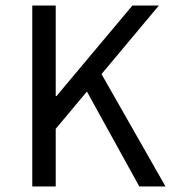

<svg xmlns="http://www.w3.org/2000/svg" viewBox="-20 -676 640 696"><path d="M97 0V-656H182V-328H185L460 -656H556L182 -209V0ZM485 0 283 -366 334 -432 580 0Z"/></svg>

Font: Source Code Variable
Style: Regular
Weight: 400
Monospace: yes
Designer: Paul D. Hunt, Teo Tuominen
Foundry: Adobe Systems Incorporated
Version: Version 1.010;hotconv 1.0.106;makeotfexe 2.5.65593